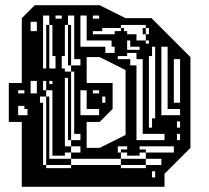

<svg xmlns="http://www.w3.org/2000/svg" viewBox="-20 -720 804 740"><path d="M64 0V-250H14V-400H64V-650L114 -700H364L464 -650H564L714 -500V-150L614 -50V0ZM266 -612V-660H242V-624H254V-612ZM338 -660V-648H362V-660ZM266 -516H254V-492H266ZM194 -660V-648H218V-660ZM122 -636H98V-600H122ZM170 -612H158V-624H170ZM554 -588V-612H542V-624H446V-612H458V-600H470V-588H506V-564H542V-552H554V-564H542V-588H530V-612H542V-588ZM386 -540V-516H422V-540H410V-564H314V-660H290V-540ZM364 -150 464 -200V-450L364 -500H314V-400H414V-300L364 -250H314V-150ZM290 -468V-492H254V-468ZM674 -324V-492H650V-324ZM266 -396V-420H254V-396ZM338 -372V-360H362V-372ZM50 -372V-360H74V-372ZM266 -300V-324H254V-300ZM674 -276V-300H626V-540H602V-276ZM74 -300V-312H50V-276H86V-300ZM362 -276V-300H314V-372H290V-276ZM266 -228H254V-204H266ZM290 -180V-204H254V-180ZM470 -504H434V-492H482V-468H506V-180H614V-204H530V-492H506V-516H470ZM650 -132V-156H518V-144H542V-132ZM290 -132V-156H254V-180H242V-240H230V-156H254V-132ZM518 -120H470V-132H446V-144H470V-156H434V-132H446V-108H542V-84H602V-108H542V-132H518ZM170 -132H158V-156H170V-144H182V-240H170V-228H158V-252H170V-240H182V-336H170V-324H158V-348H134V-324H146V-84H158V-72H254V-84H158V-108H254V-84H446V-72H542V-84H446V-108H254V-132H230V-120H182V-144H170ZM266 -588V-612H254V-588ZM170 -588H158V-612H170ZM266 -564V-588H254V-564ZM170 -564H158V-588H170ZM266 -540V-564H254V-540ZM266 -516V-540H254V-528H242V-624H230V-528H254V-516ZM374 -600H338V-588H422V-600H446V-612H374ZM170 -540H158V-564H170ZM482 -564H470V-528H518V-540H482ZM578 -516V-540H566V-516ZM170 -492H158V-516H170ZM566 -504H554V-228H566V-264H578V-516H566ZM170 -468H158V-492H170ZM266 -420V-444H254V-468H242V-528H230V-504H218V-456H230V-444H254V-420ZM170 -468V-456H194V-504H182V-528H170V-516H158V-540H170V-528H182V-624H170V-660H146V-456H158V-468ZM266 -372V-396H254V-372ZM122 -408H98V-360H122ZM170 -348V-336H182V-372H158V-396H182V-408H170V-396H158V-408H146V-372H158V-348ZM266 -348V-372H254V-348ZM266 -324V-348H254V-336H242V-420H230V-336H254V-324ZM386 -324V-348H374V-324ZM170 -300H158V-324H170ZM266 -276V-300H254V-276ZM170 -276H158V-300H170ZM266 -252V-276H254V-252ZM170 -252H158V-276H170ZM254 -240V-228H266V-252H254V-240H242V-336H230V-240ZM674 -228V-252H662V-228ZM170 -204H158V-228H170ZM674 -180V-204H662V-180ZM170 -180H158V-204H170ZM170 -156H158V-180H170ZM170 -132V-108H158V-132ZM578 -36V-60H566V-36Z"/></svg>

Font: Rubik Broken Fax
Style: Regular
Weight: 400
Designer: Hubert and Fischer, NaN
Foundry: Hubert and Fischer, NaN
Version: Version 2.201